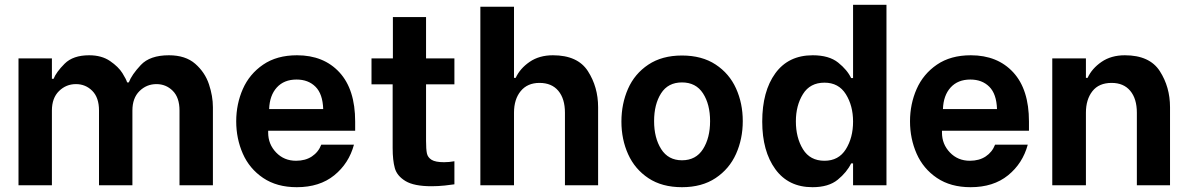

<svg xmlns="http://www.w3.org/2000/svg" viewBox="-20 -771 4943 799"><path d="M57 -528H196V-443H203Q214 -471 249 -506Q284 -541 351 -541Q403 -541 438 -517Q473 -493 489.5 -466.5Q506 -440 509 -428H516Q528 -460 566 -500.5Q604 -541 683 -541Q752 -541 792.5 -505.5Q833 -470 849.5 -420.5Q866 -371 866 -325V0H727V-311Q727 -365 699 -393Q671 -421 631 -421Q590 -421 560.5 -392Q531 -363 531 -311V0H392V-311Q392 -365 364 -393Q336 -421 296 -421Q255 -421 225.5 -392Q196 -363 196 -311V0H57Z M963 -266Q963 -338 990.5 -400.5Q1018 -463 1075 -502Q1132 -541 1216 -541Q1327 -541 1392.5 -470Q1458 -399 1458 -265V-227H1096V-219Q1096 -171 1129 -136.5Q1162 -102 1212 -102Q1251 -102 1278 -120Q1305 -138 1317 -169H1453Q1432 -91 1371 -41.5Q1310 8 1215 8Q1132 8 1075 -30.5Q1018 -69 990.5 -131.5Q963 -194 963 -266ZM1325 -317Q1323 -380 1293 -410Q1263 -440 1214 -440Q1162 -440 1132 -407Q1102 -374 1100 -317Z M1753 -420V-185Q1753 -150 1756.5 -133Q1760 -116 1776 -106Q1792 -96 1828 -96Q1849 -96 1871 -100V-4Q1860 -2 1831.5 1Q1803 4 1776 4Q1703 4 1667.5 -17.5Q1632 -39 1623 -71.5Q1614 -104 1614 -155V-420H1526V-528H1615V-700H1753V-528H1871V-420Z M1979 -743H2119V-447H2126Q2144 -486 2184 -513.5Q2224 -541 2281 -541Q2384 -541 2426.5 -475Q2469 -409 2469 -325V0H2331V-302Q2331 -360 2303.5 -393Q2276 -426 2225 -426Q2175 -426 2147 -392Q2119 -358 2119 -302V0H1979Z M2566 -265Q2566 -339 2593.5 -401.5Q2621 -464 2678 -502Q2735 -540 2818 -540Q2901 -540 2958 -502.5Q3015 -465 3043 -403Q3071 -341 3071 -267Q3071 -193 3043 -130.5Q3015 -68 2958 -30Q2901 8 2818 8Q2735 8 2678.5 -29.5Q2622 -67 2594 -129Q2566 -191 2566 -265ZM2935 -267Q2935 -337 2905.5 -382.5Q2876 -428 2818 -428Q2760 -428 2731 -382.5Q2702 -337 2702 -267Q2702 -197 2731.5 -150.5Q2761 -104 2818 -104Q2876 -104 2905.5 -150.5Q2935 -197 2935 -267Z M3152 -265Q3152 -391 3206.5 -466Q3261 -541 3362 -541Q3430 -541 3468 -510.5Q3506 -480 3522 -446H3530V-751H3669V0H3530V-91H3522Q3504 -54 3466 -23Q3428 8 3361 8Q3261 8 3206.5 -67Q3152 -142 3152 -265ZM3530 -265Q3530 -331 3500 -379Q3470 -427 3411 -427Q3351 -427 3321.5 -379.5Q3292 -332 3292 -266Q3292 -198 3321.5 -150Q3351 -102 3411 -102Q3470 -102 3500 -150Q3530 -198 3530 -265Z M3767 -266Q3767 -338 3794.5 -400.5Q3822 -463 3879 -502Q3936 -541 4020 -541Q4131 -541 4196.5 -470Q4262 -399 4262 -265V-227H3900V-219Q3900 -171 3933 -136.5Q3966 -102 4016 -102Q4055 -102 4082 -120Q4109 -138 4121 -169H4257Q4236 -91 4175 -41.5Q4114 8 4019 8Q3936 8 3879 -30.5Q3822 -69 3794.5 -131.5Q3767 -194 3767 -266ZM4129 -317Q4127 -380 4097 -410Q4067 -440 4018 -440Q3966 -440 3936 -407Q3906 -374 3904 -317Z M4359 -528H4499V-447H4506Q4524 -486 4564 -513.5Q4604 -541 4661 -541Q4764 -541 4806.5 -475Q4849 -409 4849 -325V0H4711V-302Q4711 -360 4683.5 -393Q4656 -426 4606 -426Q4553 -426 4526 -391.5Q4499 -357 4499 -302V0H4359Z"/></svg>

Font: Be Vietnam
Style: Bold
Weight: 700
Designer: Gabriel Lam
Foundry: TypeRant
Version: Version 4.000